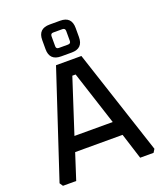

<svg xmlns="http://www.w3.org/2000/svg" viewBox="-166 -1038 971 1145"><g transform="rotate(-20 320.0 -465.5)"><path d="M19 -21 240 -690H401L621 -21L608 0H523L471 -164H170L117 0H33ZM199 -256H442L331 -598H310ZM214 -801V-859Q214 -931 287 -931H354Q426 -931 426 -859V-801Q426 -729 354 -729H287Q214 -729 214 -801ZM274 -798Q274 -781 291 -781H349Q367 -781 367 -798V-861Q367 -879 349 -879H291Q274 -879 274 -861Z"/></g></svg>

Font: Oxanium ExtraLight Medium
Style: Regular
Weight: 500
Version: Version 2.000